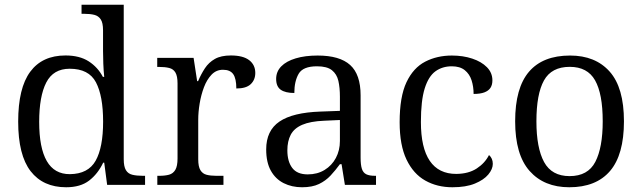

<svg xmlns="http://www.w3.org/2000/svg" viewBox="-20 -780 2709 810"><path d="M259 10Q161.7 10 109.2 -57.8Q56.7 -125.7 56.7 -267Q56.7 -408.7 107.5 -477.3Q158.3 -546 256.3 -546Q315.7 -546 354.2 -521.2Q392.7 -496.3 414 -455.7H419.7Q417 -481.3 415.8 -511.8Q414.7 -542.3 414.7 -565.3V-652.3Q414.7 -683.7 405 -698.3Q395.3 -713 378 -717.3Q360.7 -721.7 336.7 -721.7H324V-760H502V-108.3Q502 -77.3 511.2 -62.2Q520.3 -47 538.5 -42.7Q556.7 -38.3 582.7 -38.3H592V0H432L419.7 -93.7H415.3Q392.7 -46.3 356 -18.2Q319.3 10 259 10ZM274.7 -45.3Q352 -46 383.5 -102Q415 -158 415 -267Q415 -375.3 384.8 -432.7Q354.7 -490 274 -490Q205 -490 175.2 -432Q145.3 -374 145.3 -266Q145.3 -156.3 177.3 -100.7Q209.3 -45 274.7 -45.3Z M643.7 0V-38.3H651.7Q676.3 -38.3 693.3 -43Q710.3 -47.7 719.7 -63.5Q729 -79.3 729 -111.7V-428.3Q729 -458.7 720.2 -473.8Q711.3 -489 693.7 -493.3Q676 -497.7 650.3 -497.7H643.3V-536H796.7L811.7 -437.7H815.7Q828.3 -467.3 844.5 -492Q860.7 -516.7 886.5 -531.3Q912.3 -546 954 -546Q1005.3 -546 1031.2 -526.2Q1057 -506.3 1057 -472.3Q1057 -443.3 1037.8 -425Q1018.7 -406.7 977 -406.7Q977 -448.3 964 -467Q951 -485.7 920.7 -485.7Q892.3 -485.7 872.5 -465Q852.7 -444.3 840.5 -412Q828.3 -379.7 822.3 -343.3Q816.3 -307 816.3 -275.3V-108Q816.3 -77 825.5 -62Q834.7 -47 851.5 -42.7Q868.3 -38.3 892.3 -38.3H922.7V0Z M1254.3 10Q1211.3 10 1176.8 -7.3Q1142.3 -24.7 1122.7 -59.8Q1103 -95 1103 -149.7Q1103 -229.3 1159.2 -267.3Q1215.3 -305.3 1331.7 -309.3L1414 -312.3V-372.3Q1414 -410.3 1407.5 -438.8Q1401 -467.3 1380.3 -483.8Q1359.7 -500.3 1317.3 -500.3Q1258.3 -500.3 1240 -468.8Q1221.7 -437.3 1221.7 -387.7Q1184 -387.7 1164.5 -401.3Q1145 -415 1145 -447Q1145 -478 1166.5 -500Q1188 -522 1227.5 -533.8Q1267 -545.7 1320 -545.7Q1413 -545.7 1457.2 -505.8Q1501.3 -466 1501.3 -377.7V-115Q1501.3 -84.3 1506.7 -67.8Q1512 -51.3 1525.2 -44.8Q1538.3 -38.3 1562.3 -38.3H1566.3V0H1435L1421 -87.3H1414Q1395.3 -61.7 1374.7 -39.5Q1354 -17.3 1325.7 -3.7Q1297.3 10 1254.3 10ZM1278.3 -44.3Q1318.7 -44.3 1349.3 -63Q1380 -81.7 1397 -113.7Q1414 -145.7 1414 -185.3V-273.7L1347.7 -270.7Q1289.3 -268.3 1255 -253.5Q1220.7 -238.7 1206.5 -211.5Q1192.3 -184.3 1192.3 -145.7Q1192.3 -99 1212.8 -71.7Q1233.3 -44.3 1278.3 -44.3Z M1888.7 10Q1824.3 10 1774.2 -18.2Q1724 -46.3 1695 -106.8Q1666 -167.3 1666 -264.3Q1666 -372 1694.8 -433Q1723.7 -494 1773.7 -519.8Q1823.7 -545.7 1886.3 -545.7Q1933.3 -545.7 1972.2 -532.8Q2011 -520 2034.2 -496.5Q2057.3 -473 2057.3 -441Q2057.3 -422 2049.2 -409.5Q2041 -397 2023.5 -390.3Q2006 -383.7 1978 -383.7Q1978 -414.3 1969.5 -441Q1961 -467.7 1940.7 -484Q1920.3 -500.3 1886 -500.3Q1846.3 -500.3 1817 -479.2Q1787.7 -458 1771.7 -406.8Q1755.7 -355.7 1755.7 -265.3Q1755.7 -156.3 1793.2 -101.3Q1830.7 -46.3 1904.7 -46.3Q1956.7 -46.7 1991.3 -69.3Q2026 -92 2043 -126Q2050.7 -119.3 2054.8 -110Q2059 -100.7 2059 -88.7Q2059 -66.7 2040 -43.8Q2021 -21 1983.3 -5.5Q1945.7 10 1888.7 10Z M2381.7 10Q2275.3 10 2214.3 -58.7Q2153.3 -127.3 2153.3 -268.3Q2153.3 -409.3 2211.8 -477.5Q2270.3 -545.7 2385 -545.7Q2491.7 -545.7 2552 -478Q2612.3 -410.3 2612.3 -268.3Q2612.3 -127.3 2553.7 -58.7Q2495 10 2381.7 10ZM2383 -37Q2460.3 -37 2491.5 -97.2Q2522.7 -157.3 2522.7 -268.3Q2522.7 -384 2490.5 -441Q2458.3 -498 2383.7 -498Q2306.7 -498 2274.8 -440.5Q2243 -383 2243 -268.3Q2243 -156 2275.3 -96.5Q2307.7 -37 2383 -37Z"/></svg>

Font: Noto Serif Hentaigana ExtraLight
Style: Regular
Weight: 200
Designer: Kazuhiro Yamada
Foundry: nipponia
Version: Version 1.000